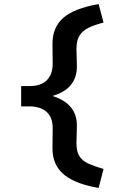

<svg xmlns="http://www.w3.org/2000/svg" viewBox="-20 -722 595 944"><path d="M465 202Q412 193 370.5 178Q329 163 299.5 140.5Q270 118 254 85Q238 52 238 7L239 -88Q240 -143 210.5 -170.5Q181 -198 126 -199H84V-299H128Q183 -299 211.5 -329Q240 -359 239 -412L238 -507Q238 -588 291.5 -634.5Q345 -681 465 -702L489 -611Q446 -600 416.5 -586Q387 -572 371.5 -548Q356 -524 356 -483L358 -398Q359 -339 325.5 -301Q292 -263 226 -247L225 -254Q292 -236 325.5 -198Q359 -160 358 -102L356 -17Q356 23 370.5 46Q385 69 415 82.5Q445 96 489 109Z"/></svg>

Font: Lexend Exa Medium
Style: Regular
Weight: 500
Designer: Bonnie Shaver-Troup, Thomas Jockin
Foundry: Lexend
Version: Version 1.007